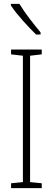

<svg xmlns="http://www.w3.org/2000/svg" viewBox="-20 -969 272 989"><path d="M80 -949H36V-941C68 -892 128 -828 166 -791H189V-802C153 -846 113 -895 80 -949ZM195 0V-25L135 -31V-682L195 -689V-714H37V-689L98 -682V-31L37 -25V0Z"/></svg>

Font: Noto Sans Telugu ExtraCondensed ExtraLight
Style: Regular
Weight: 200
Width: 2
Designer: Jelle Bosma - Monotype Design Team
Foundry: Monotype Imaging Inc.
Version: Version 2.005